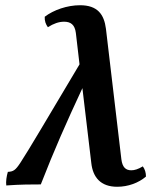

<svg xmlns="http://www.w3.org/2000/svg" viewBox="-20 -705 603 734"><path d="M526 -69C508 -58 494 -54 482 -54C461 -54 448 -65 444 -96L385 -595C378 -650 353 -685 286 -685C237 -685 185 -667 151 -641C150 -625 155 -612 163 -601C185 -615 205 -622 225 -622C250 -622 266 -611 270 -579L284 -459C163 -256 86 -125 58 -83C39 -54 31 -49 10 -48C5 -31 2 -11 4 4C58 0 103 0 136 0C187 -131 233 -235 295 -368L329 -82C335 -27 365 9 428 9C470 9 510 -6 538 -30C538 -45 534 -58 526 -69Z"/></svg>

Font: Vollkorn Semibold
Style: Italic
Weight: 600
Italic angle: -11°
Designer: Friedrich Althausen
Foundry: Friedrich Althausen
Version: Version 4.015;PS 004.015;hotconv 1.0.88;makeotf.lib2.5.64775